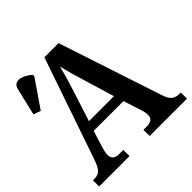

<svg xmlns="http://www.w3.org/2000/svg" viewBox="-185 -890 1054 1054"><g transform="rotate(-45 342.5 -363.0)"><path d="M3 0V-48H16Q42 -48 57.5 -62.5Q73 -77 89 -123L292 -714H402L602 -108Q614 -73 630.5 -60.5Q647 -48 672 -48H685V0H395V-48H425Q445 -48 458 -57.5Q471 -67 471 -88Q471 -99 468.5 -111.5Q466 -124 462 -134L429 -237H198L169 -145Q165 -133 161.5 -117.5Q158 -102 158 -90Q158 -48 207 -48H239V0ZM217 -293H411L358 -469Q346 -508 335 -546.5Q324 -585 317 -618Q309 -586 298.5 -549.5Q288 -513 276 -476ZM70 -520 28 -535 65 -691Q71 -718 89.5 -724Q108 -730 132 -720.5Q156 -711 179 -691V-679Z"/></g></svg>

Font: Noto Serif SemiCondensed SemiBold
Style: Regular
Weight: 600
Width: 4
Designer: Monotype Design Team
Foundry: Monotype Imaging Inc.
Version: Version 2.013; ttfautohint (v1.8.4.7-5d5b)